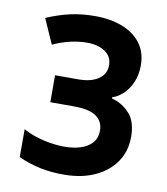

<svg xmlns="http://www.w3.org/2000/svg" viewBox="-83 -797 765 877"><g transform="rotate(10 300.0 -358.0)"><path d="M278 11Q215 12 161 0.5Q107 -11 60 -33V-162Q105 -138 156 -126.5Q207 -115 252 -115Q290 -115 323.5 -124.5Q357 -134 378.5 -156.5Q400 -179 400 -216Q400 -257 368 -280.5Q336 -304 262 -304H154V-429H262Q321 -429 355 -452.5Q389 -476 389 -516Q389 -557 356.5 -579Q324 -601 273 -601Q238 -601 198.5 -592.5Q159 -584 115 -564L64 -679Q120 -703 173 -715Q226 -727 287 -727Q360 -727 415 -705.5Q470 -684 501 -642.5Q532 -601 532 -541Q532 -497 517 -462.5Q502 -428 478 -405.5Q454 -383 428 -375V-370Q477 -357 511 -320Q545 -283 545 -212Q545 -145 511 -95.5Q477 -46 417 -18Q357 10 278 11Z"/></g></svg>

Font: Noto Sans Mono
Style: Bold
Weight: 700
Designer: Monotype Design Team
Foundry: Monotype Imaging Inc.
Version: Version 2.014